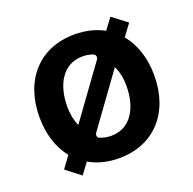

<svg xmlns="http://www.w3.org/2000/svg" viewBox="-110 -682 827 821"><g transform="rotate(-20 304.0 -271.0)"><path d="M502.1 -465.9 541.5 -519.2 474.8 -570.3 437.1 -519.9C399.5 -540.5 354.8 -551.8 304 -551.8C144.2 -551.8 42.6 -439.3 42.6 -269.9C42.6 -191.4 64.6 -125 103.7 -76.7L65 -23.8L131 27.3L168.3 -22.7C206.3 -0.4 252.1 11.4 304 11.4C463.8 11.4 565.3 -101.6 565.3 -269.9C565.3 -350.1 542.6 -417.6 502.1 -465.9ZM169.7 -270.6C169.7 -371.4 214.1 -451.7 304.7 -451.7C322.1 -451.7 337.7 -448.5 351.9 -442.8C362.2 -438.6 364.3 -426.8 358 -417.6L187.5 -182.2C175.8 -207.4 169.7 -238.6 169.7 -270.6ZM304.7 -90.2C284.8 -90.2 267 -94.1 252.1 -100.9C243.3 -104.8 242.2 -116.8 248.6 -125.7L418.7 -360.8C431.8 -335.2 438.2 -303.6 438.2 -270.6C438.2 -169.7 393.8 -90.2 304.7 -90.2Z"/></g></svg>

Font: RA Gorm Semi Bold
Style: Regular
Weight: 600
Designer: Rasmus Andersson
Foundry: rsms
Version: Version 3.000;hotconv 1.0.109;makeotfexe 2.5.65596